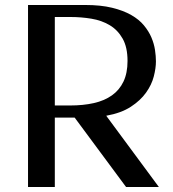

<svg xmlns="http://www.w3.org/2000/svg" viewBox="-20 -746 692 766"><path d="M319.8 -726.1Q381.8 -726.1 427 -715.1Q472.2 -704.1 503.7 -686Q535.2 -668 554.4 -644.5Q573.7 -621.1 584.2 -596.2Q594.7 -571.3 598.4 -546.6Q602.1 -522 602.1 -501Q602.1 -474.1 593.5 -440.9Q585 -407.7 562.7 -376.5Q540.5 -345.2 502 -320.1Q463.4 -294.9 403.8 -284.2L613.8 0H482.9L277.8 -276.9H198.7V0H91.8V-726.1ZM198.7 -678.2V-325.2H259.8Q312 -325.2 354.2 -334.7Q396.5 -344.2 426.5 -365.5Q456.5 -386.7 472.7 -420.7Q488.8 -454.6 488.8 -502.9Q488.8 -557.6 469.2 -592Q449.7 -626.5 417.7 -645.5Q385.7 -664.6 344.7 -671.4Q303.7 -678.2 260.7 -678.2Z"/></svg>

Font: Federo
Style: Regular
Weight: 400
Designer: Olexa M. Volochay | Cyreal.org
Foundry: Olexa M. Volochay | Cyreal.org
Version: Version 1.000